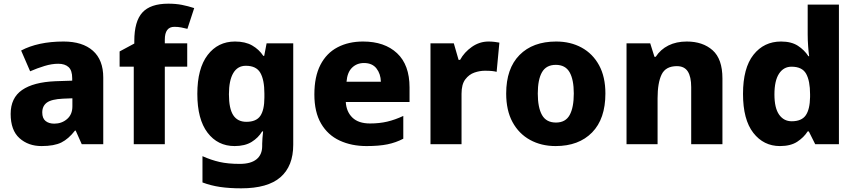

<svg xmlns="http://www.w3.org/2000/svg" viewBox="-20 -785 4656 1045"><path d="M326 -559Q429 -559 485.5 -509Q542 -459 542 -363V0H425L392 -74H388Q353 -29 314 -9.5Q275 10 206 10Q134 10 86 -33Q38 -76 38 -165Q38 -252 100 -295Q162 -338 282 -343L373 -346V-359Q373 -402 353 -420Q333 -438 297 -438Q262 -438 222.5 -426Q183 -414 144 -397L95 -510Q140 -534 198 -546.5Q256 -559 326 -559ZM323 -248Q260 -245 235 -226.5Q210 -208 210 -173Q210 -141 228 -126.5Q246 -112 275 -112Q316 -112 345 -137Q374 -162 374 -206V-250Z M999 -422H877V0H708V-422H631V-505L711 -548V-562Q711 -669 755 -717Q799 -765 896 -765Q937 -765 970 -758.5Q1003 -752 1037 -741L1000 -628Q985 -632 967 -635.5Q949 -639 929 -639Q877 -639 877 -569V-549H999Z M1259 -559Q1315 -559 1352.5 -537.5Q1390 -516 1413 -481H1418L1431 -549H1576V3Q1576 119 1506.5 179.5Q1437 240 1293 240Q1228 240 1177.5 232.5Q1127 225 1082 208V65Q1129 86 1175 96.5Q1221 107 1285 107Q1345 107 1376 82Q1407 57 1407 10V-2Q1407 -14 1408.5 -33Q1410 -52 1412 -70H1407Q1386 -35 1349.5 -12.5Q1313 10 1257 10Q1165 10 1109.5 -63Q1054 -136 1054 -274Q1054 -412 1110 -485.5Q1166 -559 1259 -559ZM1318 -427Q1273 -427 1249.5 -387Q1226 -347 1226 -272Q1226 -194 1249.5 -158Q1273 -122 1321 -122Q1375 -122 1397 -154.5Q1419 -187 1419 -254V-276Q1419 -350 1397 -388.5Q1375 -427 1318 -427Z M1956 -559Q2073 -559 2141 -495.5Q2209 -432 2209 -309V-230H1862Q1865 -177 1898 -145Q1931 -113 1994 -113Q2045 -113 2087.5 -123Q2130 -133 2175 -154V-30Q2135 -9 2089 0.5Q2043 10 1975 10Q1893 10 1828.5 -20Q1764 -50 1727.5 -112.5Q1691 -175 1691 -271Q1691 -368 1724 -432Q1757 -496 1817 -527.5Q1877 -559 1956 -559ZM1961 -442Q1922 -442 1896 -416.5Q1870 -391 1866 -340H2053Q2052 -383 2029 -412.5Q2006 -442 1961 -442Z M2639 -559Q2655 -559 2672 -557Q2689 -555 2698 -553L2683 -394Q2672 -397 2657.5 -398.5Q2643 -400 2619 -400Q2591 -400 2562 -390Q2533 -380 2512.5 -353Q2492 -326 2492 -275V0H2323V-549H2450L2476 -459H2484Q2507 -501 2548.5 -530Q2590 -559 2639 -559Z M3275 -276Q3275 -138 3202.5 -64Q3130 10 3004 10Q2926 10 2865 -23.5Q2804 -57 2769.5 -120.5Q2735 -184 2735 -276Q2735 -412 2807.5 -485.5Q2880 -559 3007 -559Q3085 -559 3145.5 -526Q3206 -493 3240.5 -430Q3275 -367 3275 -276ZM2907 -276Q2907 -200 2930 -159Q2953 -118 3006 -118Q3058 -118 3080.5 -159Q3103 -200 3103 -276Q3103 -352 3080 -392Q3057 -432 3005 -432Q2953 -432 2930 -392Q2907 -352 2907 -276Z M3718 -559Q3805 -559 3858.5 -511.5Q3912 -464 3912 -358V0H3742V-311Q3742 -367 3723.5 -396Q3705 -425 3664 -425Q3603 -425 3581 -379.5Q3559 -334 3559 -250V0H3390V-549H3519L3542 -476H3549Q3575 -516 3618 -537.5Q3661 -559 3718 -559Z M4225 10Q4136 10 4080 -62Q4024 -134 4024 -274Q4024 -415 4081 -487Q4138 -559 4231 -559Q4287 -559 4322.5 -536Q4358 -513 4380 -479H4384Q4381 -498 4378.5 -532.5Q4376 -567 4376 -598V-760H4546V0H4417L4382 -70H4376Q4355 -37 4319 -13.5Q4283 10 4225 10ZM4289 -125Q4343 -125 4365.5 -157.5Q4388 -190 4389 -257V-272Q4389 -345 4367.5 -383.5Q4346 -422 4288 -422Q4245 -422 4220 -384Q4195 -346 4195 -271Q4195 -197 4220.5 -161Q4246 -125 4289 -125Z"/></svg>

Font: Noto Sans Khmer UI ExtraBold
Style: Regular
Weight: 800
Designer: Danh Hong and the Monotype Design Team
Foundry: Monotype Imaging Inc.
Version: Version 2.002; ttfautohint (v1.8.4.7-5d5b)